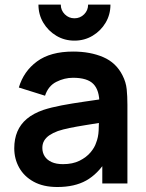

<svg xmlns="http://www.w3.org/2000/svg" viewBox="-20 -772 616 808"><path d="M221.2 15Q162.3 15 121.9 -7.2Q81.4 -29.4 60.7 -66.5Q40 -103.5 40 -148Q40 -187.2 53 -218.2Q66.1 -249.2 93.1 -272Q120.2 -294.8 162.8 -309.5Q195.7 -320.2 239.2 -328.5Q282.8 -336.8 334.1 -344.1Q385.4 -351.4 441.7 -359.8L398.3 -335.7Q398.8 -391.6 373.4 -418.1Q348 -444.7 287.3 -444.7Q251 -444.7 217 -427.5Q183.1 -410.4 169.5 -369.2L59.3 -403.7Q79.4 -472 135.8 -513.5Q192.2 -555 287.7 -555Q359.8 -555 414.3 -531.6Q468.9 -508.2 495.7 -454.5Q510.2 -426.2 513.2 -396.4Q516.2 -366.7 516.2 -331.3V0H410.5V-117.2L428 -97.8Q391.5 -39.6 342.7 -12.3Q293.9 15 221.2 15ZM245 -81.2Q286 -81.2 314.9 -95.7Q343.8 -110.2 361.2 -131Q378.5 -151.8 384.3 -170.7Q393.8 -193.7 395.2 -223.4Q396.7 -253.1 396.7 -271.7L433.7 -260.5Q378.8 -251.8 339.8 -245.4Q300.8 -239.1 272.9 -233.4Q245.1 -227.7 223.5 -220.5Q202.8 -212.8 188.2 -203Q173.7 -193.1 165.9 -180Q158.2 -166.9 158.2 -149.5Q158.2 -129.8 168 -114.3Q177.9 -98.8 197.2 -90Q216.5 -81.2 245 -81.2ZM293.3 -601Q251.4 -601 217.1 -621.5Q182.8 -642 162.3 -676.3Q141.8 -710.6 141.8 -752.5H235.8Q235.8 -728.7 252.7 -711.8Q269.5 -695 293.3 -695Q317.3 -695 334.1 -711.8Q350.8 -728.7 350.8 -752.5H444.8Q444.8 -710.6 424.4 -676.3Q403.9 -642 369.6 -621.5Q335.2 -601 293.3 -601Z"/></svg>

Font: Manrope Variable Light
Style: Regular
Weight: 200
Designer: Mikhail Sharanda
Foundry: Mikhail Sharanda
Version: Version 4.505